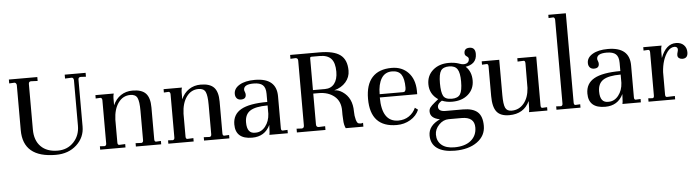

<svg xmlns="http://www.w3.org/2000/svg" viewBox="-54 -980 5361 1473"><g transform="rotate(-5 2626.5 -243.0)"><path d="M344 10Q92 10 92 -202V-548Q92 -557 86.5 -563.5Q81 -570 73 -569L35 -567V-597H254V-567L205 -569H203Q185 -569 185 -549V-199Q185 -115 231.5 -68Q278 -21 362 -21Q436 -21 484 -71.5Q532 -122 532 -198V-548Q532 -558 527 -564Q522 -570 514 -569L465 -567V-597H626V-567L587 -569H585Q567 -569 567 -549V-189Q567 -105 504.5 -47.5Q442 10 344 10Z M686 0V-26L723 -24Q736 -27 736 -43V-376Q736 -393 723 -396L686 -394V-420H827Q822 -403 822 -385V-330Q843 -378 882 -404Q921 -430 972 -430Q1043 -430 1074.5 -396.5Q1106 -363 1106 -288V-43Q1106 -24 1119 -24L1156 -26V0H961V-26L1007 -24Q1020 -27 1020 -43V-270Q1020 -342 1006.5 -370Q993 -398 953 -398Q896 -398 860.5 -349.5Q825 -301 822 -219V-43Q822 -24 835 -24L881 -26V0Z M1211 0V-26L1248 -24Q1261 -27 1261 -43V-376Q1261 -393 1248 -396L1211 -394V-420H1352Q1347 -403 1347 -385V-330Q1368 -378 1407 -404Q1446 -430 1497 -430Q1568 -430 1599.5 -396.5Q1631 -363 1631 -288V-43Q1631 -24 1644 -24L1681 -26V0H1486V-26L1532 -24Q1545 -27 1545 -43V-270Q1545 -342 1531.5 -370Q1518 -398 1478 -398Q1421 -398 1385.5 -349.5Q1350 -301 1347 -219V-43Q1347 -24 1360 -24L1406 -26V0Z M1856 10Q1728 10 1728 -103Q1728 -180 1792.5 -216.5Q1857 -253 1995 -253V-316Q1995 -363 1973 -383Q1951 -403 1902 -403Q1826 -403 1826 -361Q1826 -355 1831 -343Q1835 -334 1835 -323Q1835 -289 1796 -289Q1775 -289 1763.5 -302Q1752 -315 1752 -336Q1752 -378 1796 -404Q1840 -430 1914 -430Q2081 -430 2081 -289V-43Q2081 -24 2094 -24L2131 -26V0H1989Q1993 -17 1993 -37L1995 -76Q1954 10 1856 10ZM1886 -26Q1930 -26 1961 -65Q1992 -104 1995 -162V-226Q1901 -226 1860 -199Q1819 -172 1819 -111Q1819 -66 1835.5 -45Q1852 -24 1886 -26Z M2201 0V-29L2240 -27Q2259 -27 2259 -49V-548Q2259 -570 2237 -569L2201 -567V-597H2426Q2537 -597 2587 -559.5Q2637 -522 2637 -438Q2637 -388 2604 -350Q2571 -312 2515 -297Q2547 -297 2578 -276Q2651 -227 2651 -122Q2651 -89 2659 -59.5Q2667 -30 2680 -28Q2688 -26 2694 -26Q2706 -26 2713 -30V0H2577Q2564 -27 2563 -66Q2561 -100 2561 -104V-137Q2561 -209 2514 -247.5Q2467 -286 2394 -286H2352V-49Q2352 -27 2372 -27L2421 -29V0ZM2352 -313H2445Q2491 -313 2517 -346Q2543 -379 2543 -438Q2543 -507 2514.5 -538Q2486 -569 2426 -569H2364Q2352 -569 2352 -559Z M2970 10Q2767 10 2767 -209Q2767 -318 2818 -374Q2869 -430 2968 -430Q3047 -430 3095.5 -379Q3144 -328 3146 -241V-212H2858Q2858 -24 2984 -23Q3032 -23 3067 -47Q3102 -71 3119 -110L3142 -93Q3122 -46 3075 -18Q3028 10 2970 10ZM2859 -237H3041Q3061 -237 3061 -270Q3061 -339 3039.5 -371Q3018 -403 2968 -403Q2914 -403 2886.5 -358.5Q2859 -314 2859 -237Z M3396 245Q3308 245 3260.5 211Q3213 177 3213 112Q3213 36 3303 -5Q3229 -19 3229 -71Q3229 -89 3239 -102.5Q3249 -116 3276 -138L3303 -160Q3238 -204 3238 -280Q3238 -347 3285.5 -388.5Q3333 -430 3408 -430Q3490 -430 3534.5 -389.5Q3579 -349 3579 -280Q3579 -214 3532 -172.5Q3485 -131 3408 -131Q3366 -131 3330 -146Q3296 -125 3296 -102Q3296 -65 3352 -65H3485Q3561 -65 3597.5 -32.5Q3634 0 3634 74Q3634 151 3568.5 198Q3503 245 3396 245ZM3395 219Q3477 219 3522.5 181.5Q3568 144 3568 81Q3568 0 3470 0H3370Q3328 0 3295 34Q3262 68 3262 110Q3262 160 3296.5 189.5Q3331 219 3395 219ZM3408 -154Q3455 -154 3472.5 -182Q3490 -210 3490 -280Q3490 -347 3471.5 -375Q3453 -403 3408 -403Q3362 -403 3344.5 -376.5Q3327 -350 3327 -280Q3327 -211 3342.5 -182.5Q3358 -154 3408 -154ZM3526 -388 3489 -417Q3520 -405 3542 -413.5Q3564 -422 3564 -448Q3564 -459 3550 -468Q3535 -477 3535 -493Q3535 -532 3576 -532Q3621 -532 3621 -481Q3621 -399 3526 -388Z M3836 10Q3769 10 3739.5 -27Q3710 -64 3710 -148V-376Q3710 -396 3697 -396L3661 -394V-420H3796V-148Q3796 -78 3808.5 -50.5Q3821 -23 3857 -23Q3914 -23 3951 -67Q3988 -111 3993 -186L3994 -375Q3994 -396 3982 -396L3935 -394V-420H4081V-43Q4081 -24 4094 -24L4130 -26V0H3988Q3993 -13 3993 -72V-85Q3949 10 3836 10Z M4200 0V-26L4237 -24Q4250 -27 4250 -43V-687Q4250 -704 4238 -708L4201 -706V-731H4336V-43Q4336 -24 4349 -24L4385 -26V0Z M4575 10Q4447 10 4447 -103Q4447 -180 4511.5 -216.5Q4576 -253 4714 -253V-316Q4714 -363 4692 -383Q4670 -403 4621 -403Q4545 -403 4545 -361Q4545 -355 4550 -343Q4554 -334 4554 -323Q4554 -289 4515 -289Q4494 -289 4482.5 -302Q4471 -315 4471 -336Q4471 -378 4515 -404Q4559 -430 4633 -430Q4800 -430 4800 -289V-43Q4800 -24 4813 -24L4850 -26V0H4708Q4712 -17 4712 -37L4714 -76Q4673 10 4575 10ZM4605 -26Q4649 -26 4680 -65Q4711 -104 4714 -162V-226Q4620 -226 4579 -199Q4538 -172 4538 -111Q4538 -66 4554.5 -45Q4571 -24 4605 -26Z M4909 0V-26L4941 -24Q4954 -24 4954 -43V-376Q4954 -396 4941 -396L4905 -394V-420H5046Q5040 -404 5040 -374V-325Q5080 -430 5157 -430Q5195 -430 5217 -408.5Q5239 -387 5239 -352Q5239 -305 5197 -305Q5182 -305 5171 -313Q5160 -321 5160 -336Q5160 -347 5164 -359Q5168 -371 5168 -380Q5168 -400 5145 -402Q5114 -402 5091 -373Q5046 -314 5040 -216V-43Q5040 -24 5053 -24L5114 -26V0Z"/></g></svg>

Font: UnnaRegular
Style: Regular
Weight: 400
Designer: Jorge de Buen Unna
Foundry: Omnibus-Type
Version: Version 2.008;hotconv 1.0.109;makeotfexe 2.5.65596